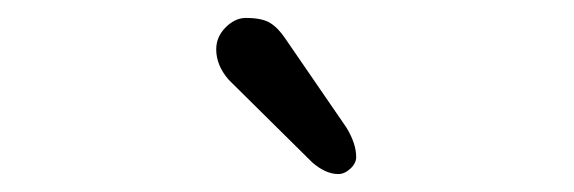

<svg xmlns="http://www.w3.org/2000/svg" viewBox="-20 -794 640 214"><path d="M328 -613 235 -705Q221 -721 221 -739Q221 -753 231.5 -763.5Q242 -774 254 -774Q272 -774 281 -768.5Q290 -763 298 -751L366 -652Q377 -634 377 -619Q377 -612 370.5 -606Q364 -600 357 -600Q343 -600 328 -613Z"/></svg>

Font: Tsukimi Rounded SemiBold
Style: Regular
Weight: 600
Designer: Takashi Funayama
Foundry: Takashi Funayama
Version: Version 1.032; ttfautohint (v1.8.3)